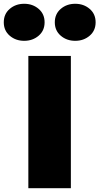

<svg xmlns="http://www.w3.org/2000/svg" viewBox="-80 -996 526 1016"><path d="M70 -700V0H295V-700ZM210 -878Q210 -834 241.5 -807Q273 -780 318 -780Q363 -780 394.5 -807Q426 -834 426 -878Q426 -922 394.5 -949Q363 -976 318 -976Q273 -976 241.5 -949Q210 -922 210 -878ZM-60 -878Q-60 -834 -28.5 -807Q3 -780 48 -780Q93 -780 124.5 -807Q156 -834 156 -878Q156 -922 124.5 -949Q93 -976 48 -976Q3 -976 -28.5 -949Q-60 -922 -60 -878Z"/></svg>

Font: Jost Black
Style: Regular
Weight: 900
Version: Version 3.710